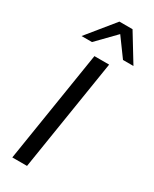

<svg xmlns="http://www.w3.org/2000/svg" viewBox="-237 -994 844 1051"><g transform="rotate(30 185.0 -468.5)"><path d="M46 0 158 -705H251L139 0ZM42 -765 182 -937H265L370 -765H304L220 -880L108 -765Z"/></g></svg>

Font: Mulish ExtraLight Medium
Style: Italic
Weight: 500
Italic angle: -9°
Version: Version 3.603